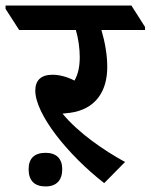

<svg xmlns="http://www.w3.org/2000/svg" viewBox="-72 -644 542 691"><path d="M303 15 378 -61C300 -104 211 -165 153 -235C161 -236 170 -237 180 -238C269 -250 314 -312 314 -403C314 -446 306 -492 293 -536H450V-547L401 -624H-52V-612L-3 -536H201C210 -505 215 -470 215 -439C215 -407 210 -378 196 -354C169 -368 141 -375 117 -375C77 -375 55 -356 55 -318C55 -233 172 -87 303 15ZM92 27C131 27 152 5 152 -35C152 -73 131 -94 92 -94C52 -94 31 -74 31 -35C31 6 52 27 92 27Z"/></svg>

Font: Noto Serif Devanagari SemiBold
Style: Regular
Weight: 600
Designer: Universal Thirst, Indian Type Foundry and the Monotype Design Team
Foundry: Monotype Imaging Inc.
Version: Version 2.004